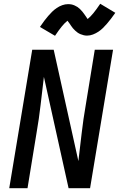

<svg xmlns="http://www.w3.org/2000/svg" viewBox="-20 -999 640 1019"><path d="M29 0 151 -735H265L396 -144Q405 -218 413.5 -292.5Q422 -367 435 -441L483 -735H580L458 0H344L213 -591Q204 -517 195.5 -442.5Q187 -368 174 -294L126 0ZM272 -809 192 -856Q204 -874 215 -888.5Q226 -903 236 -914.5Q246 -926 256.5 -936.5Q267 -947 281 -956.5Q295 -966 310.5 -971.5Q326 -977 341 -977Q351 -977 359 -975.5Q367 -974 376 -970Q385 -966 391 -962Q397 -958 404.5 -951Q412 -944 417 -937.5Q422 -931 426.5 -925Q431 -919 436 -911.5Q441 -904 445 -898Q460 -910 475.5 -929Q491 -948 512 -979L592 -931Q580 -914 569 -899.5Q558 -885 547.5 -873Q537 -861 526.5 -850.5Q516 -840 502.5 -831Q489 -822 473.5 -816Q458 -810 442 -810Q433 -810 424.5 -812Q416 -814 407.5 -817.5Q399 -821 392.5 -825.5Q386 -830 379 -836.5Q372 -843 366.5 -849.5Q361 -856 357 -862.5Q353 -869 347.5 -876.5Q342 -884 338 -889Q323 -877 307.5 -858Q292 -839 272 -809Z"/></svg>

Font: Iosevka Curly Medium Extended
Style: Italic
Weight: 500
Width: 7
Italic angle: -9°
Monospace: yes
Designer: Belleve Invis
Foundry: Belleve Invis
Version: Version 11.1.0; ttfautohint (v1.8.3)